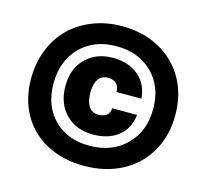

<svg xmlns="http://www.w3.org/2000/svg" viewBox="-108 -831 1092 1013"><g transform="rotate(15 437.5 -324.0)"><path d="M830.1 -325.2Q830.1 -212.4 780.3 -125.2Q730.5 -38.1 640.1 10Q549.8 58.1 433.1 58.1Q317.9 58.1 229.7 11.7Q141.6 -34.7 93.3 -119.4Q44.9 -204.1 44.9 -314.9Q44.9 -400.4 74 -473.4Q103 -546.4 154.8 -597.4Q206.5 -648.4 279.8 -677.2Q353 -706.1 439 -706.1Q553.2 -706.1 642.3 -658Q731.4 -609.9 780.8 -523.2Q830.1 -436.5 830.1 -325.2ZM432.1 -51.8Q555.7 -51.8 632.3 -127.7Q709 -203.6 709 -326.2Q709 -447.3 634 -521.7Q559.1 -596.2 437 -596.2Q315.4 -596.2 240.7 -520.3Q166 -444.3 166 -320.8Q166 -199.2 239 -125.5Q312 -51.8 432.1 -51.8ZM230 -324.2Q230 -418 286.6 -475.1Q343.3 -532.2 436 -532.2Q520 -532.2 574.5 -486.8Q628.9 -441.4 634.8 -362.8H499Q497.6 -423.8 436 -423.8Q402.3 -423.8 384.3 -397.9Q366.2 -372.1 366.2 -324.2Q366.2 -275.9 384.5 -249Q402.8 -222.2 436 -222.2Q496.1 -222.2 499 -273.9H634.8Q626.5 -197.8 573 -155.8Q519.5 -113.8 436 -113.8Q343.3 -113.8 286.6 -171.6Q230 -229.5 230 -324.2Z"/></g></svg>

Font: Overused Grotesk ExtraBold
Style: Regular
Weight: 800
Version: Version 0.002